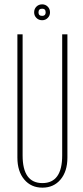

<svg xmlns="http://www.w3.org/2000/svg" viewBox="-20 -857 381 883"><path d="M84 -699V-142Q84 -15 175 -15Q266 -15 266 -142V-699H290V-132Q290 -69 258.5 -31.5Q227 6 175 6Q123 6 91.5 -31.5Q60 -69 60 -132V-699ZM137 -800Q137 -816 147.5 -826.5Q158 -837 174 -837Q189 -837 199.5 -826.5Q210 -816 210 -800Q210 -785 199.5 -774.5Q189 -764 174 -764Q158 -764 147.5 -774.5Q137 -785 137 -800ZM157 -800Q157 -784 174 -784Q190 -784 190 -800Q190 -817 174 -817Q157 -817 157 -800Z"/></svg>

Font: Moniqa Thin Paragraph
Style: Regular
Weight: 100
Designer: Rajesh Rajput
Foundry: Rajesh Rajput
Version: Version 1.000